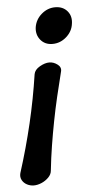

<svg xmlns="http://www.w3.org/2000/svg" viewBox="-70 -542 361 740"><g transform="rotate(-5 111.0 -171.5)"><path d="M131 -300Q148 -300 163 -288.5Q178 -277 173 -260Q161 -213 150 -166Q139 -119 130 -72.5Q121 -26 113.5 21Q106 68 101 115Q100 130 88 142Q76 154 60.5 160.5Q45 167 31 167Q17 167 4.5 160.5Q-8 154 -14.5 142Q-21 130 -17 115Q-2 68 11 21Q24 -26 35 -72.5Q46 -119 55 -166Q64 -213 71 -260Q74 -277 94 -288.5Q114 -300 131 -300ZM172 -510Q202 -510 219 -490Q236 -470 231 -440Q227 -411 203.5 -390.5Q180 -370 150 -370Q121 -370 104 -390.5Q87 -411 91 -440Q96 -470 119.5 -490Q143 -510 172 -510Z"/></g></svg>

Font: Winky Sans
Style: Italic
Weight: 400
Italic angle: -8.97852°
Designer: Simon Atzbach
Foundry: typofactur
Version: Version 1.205